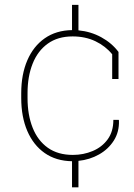

<svg xmlns="http://www.w3.org/2000/svg" viewBox="-20 -664 559 803"><path d="M281.2 119.6V10.3Q214.4 9.3 167 -23.9Q119.6 -57.1 94.2 -116.2Q68.8 -175.3 68.8 -253.9V-274.4Q68.8 -352.5 94.2 -411.6Q119.6 -470.7 167.2 -503.9Q214.8 -537.1 281.2 -538.1V-643.6H308.1V-537.1Q359.9 -532.2 403.8 -508.1Q447.8 -483.9 475.6 -446.8V-333.5H449.2V-437Q421.4 -471.2 379.2 -491.5Q336.9 -511.7 283.7 -511.7Q221.7 -511.7 179.7 -481.4Q137.7 -451.2 116.5 -397.7Q95.2 -344.2 95.2 -274.4V-253.9Q95.2 -183.6 116.5 -129.9Q137.7 -76.2 179.9 -46.1Q222.2 -16.1 284.7 -16.1Q329.1 -16.1 367.9 -32.5Q406.7 -48.8 430.4 -81.3Q454.1 -113.8 454.1 -162.6H476.6L477.5 -159.7Q479 -112.3 456.1 -76.2Q433.1 -40 394.3 -18.1Q355.5 3.9 308.1 8.8V119.6Z"/></svg>

Font: Roboto Slab LO Thin
Style: Regular
Weight: 250
Designer: Google
Version: Version 2.00;September 28, 2018;FontCreator 11.5.0.2427 64-b